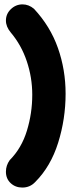

<svg xmlns="http://www.w3.org/2000/svg" viewBox="-20 -782 329 869"><path d="M133.8 -742.2Q207.5 -663.1 242.2 -564.7Q276.9 -466.3 276.9 -357.9Q276.9 -243.7 243.2 -136Q209.5 -28.3 139.2 42Q115.7 66.9 81.1 66.9Q49.8 66.9 28.3 46.9Q6.8 26.9 6.8 -4.9Q6.8 -33.2 23.9 -57.1Q77.6 -111.3 101.8 -190.4Q126 -269.5 126 -353Q126 -431.2 101.3 -504.6Q76.7 -578.1 28.8 -634.8Q6.8 -661.1 6.8 -689Q6.8 -719.2 29.3 -740.7Q51.8 -762.2 82 -762.2Q109.9 -762.2 133.8 -742.2Z"/></svg>

Font: BPreplay
Style: Bold
Weight: 700
Designer: Magenta/George Triantafyllakos
Foundry: Magenta/George Triantafyllakos
Version: Version 1.00